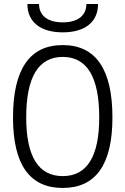

<svg xmlns="http://www.w3.org/2000/svg" viewBox="-20 -928 626 958"><path d="M293 9.8C457.5 9.8 541 -106.4 541 -341.8C541 -583 457.5 -703.1 293 -703.1C128.4 -703.1 44.9 -583 44.9 -341.8C44.9 -106.4 128.4 9.8 293 9.8ZM293 -49.3C171.9 -49.3 110.8 -147 110.8 -341.8C110.8 -543.9 171.9 -644 293 -644C414.1 -644 475.1 -543.9 475.1 -341.8C475.1 -147 414.1 -49.3 293 -49.3ZM293 -766.6C404.3 -766.6 469.2 -818.4 469.2 -908.2H411.1C411.1 -850.1 367.7 -816.4 293 -816.4C218.3 -816.4 174.8 -850.1 174.8 -908.2H116.7C116.7 -818.4 181.6 -766.6 293 -766.6Z"/></svg>

Font: Cascadia Mono NF Light
Style: Regular
Weight: 300
Monospace: yes
Designer: Aaron Bell
Foundry: Saja Typeworks
Version: Version 2404.023